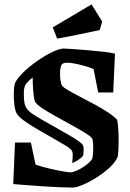

<svg xmlns="http://www.w3.org/2000/svg" viewBox="-20 -839 590 870"><path d="M40 -5 48 -193H120L141 -93Q167 -84 200.5 -76Q234 -68 262 -63Q290 -58 300 -58Q309 -58 324.5 -64.5Q340 -71 356.5 -81.5Q373 -92 385 -103.5Q397 -115 399 -123Q401 -136 402 -155Q403 -174 401.5 -191.5Q400 -209 396 -214Q387 -224 360.5 -240Q334 -256 298.5 -275.5Q263 -295 228 -314.5Q193 -334 168 -351Q143 -368 138 -380Q133 -396 130.5 -427.5Q128 -459 128 -488Q100 -465 94 -452Q88 -439 88 -416Q88 -393 90 -378Q92 -363 99 -351Q107 -337 124.5 -325Q142 -313 171 -296Q198 -281 227.5 -264Q257 -247 284.5 -231.5Q312 -216 331 -203Q350 -190 355 -182Q360 -173 359 -159Q358 -145 357 -135Q352 -126 337 -116Q322 -106 307 -100Q309 -115 309.5 -133Q310 -151 305 -157Q298 -167 273 -182Q248 -197 214.5 -216Q181 -235 147.5 -254.5Q114 -274 88.5 -292.5Q63 -311 55 -326Q48 -339 45 -365Q42 -391 42.5 -417.5Q43 -444 47 -460Q56 -482 84 -509.5Q112 -537 147.5 -562Q183 -587 216.5 -603Q250 -619 269 -619Q277 -619 306 -617Q335 -615 372 -612Q409 -609 444.5 -605Q480 -601 501 -596L493 -420H425L404 -526Q389 -533 366 -539.5Q343 -546 320.5 -550.5Q298 -555 285 -555Q267 -555 260 -547Q254 -538 252.5 -518Q251 -498 253.5 -478.5Q256 -459 261 -451Q268 -442 290.5 -429Q313 -416 344 -400Q375 -384 407.5 -366.5Q440 -349 467.5 -331Q495 -313 511 -296Q514 -282 516 -252Q518 -222 517.5 -189Q517 -156 514 -131Q505 -106 478 -81Q451 -56 418 -35Q385 -14 355 -1.5Q325 11 309 11Q288 11 253 9.5Q218 8 178 5.5Q138 3 101.5 0Q65 -3 40 -5ZM239 -664 219 -715 395 -819 443 -741 432 -703Q406 -697 371.5 -690Q337 -683 302.5 -676Q268 -669 239 -664Z"/></svg>

Font: Grenze Gotisch
Style: Bold
Weight: 700
Designer: Renata Polastri
Foundry: Omnibus-Type
Version: Version 1.001